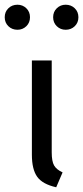

<svg xmlns="http://www.w3.org/2000/svg" viewBox="-42 -782 352 813"><path d="M177 -526V-137Q177 -99 187 -81.5Q197 -64 223 -52L196 11Q138 -2 115.5 -33.5Q93 -65 93 -127V-526ZM236 -762Q259 -762 274.5 -747Q290 -732 290 -709Q290 -686 274.5 -671Q259 -656 236 -656Q214 -656 198.5 -671Q183 -686 183 -709Q183 -732 198.5 -747Q214 -762 236 -762ZM32 -762Q54 -762 69.5 -747Q85 -732 85 -709Q85 -686 69.5 -671Q54 -656 32 -656Q9 -656 -6.5 -671Q-22 -686 -22 -709Q-22 -732 -6.5 -747Q9 -762 32 -762Z"/></svg>

Font: FiraSans
Style: Regular
Weight: 350
Designer: Carrois Corporate & Edenspiekermann AG
Foundry: Carrois Corporate GbR & Edenspiekermann AG
Version: Version 3.106;PS 003.106;hotconv 1.0.70;makeotf.lib2.5.58329